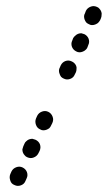

<svg xmlns="http://www.w3.org/2000/svg" viewBox="-20 -589 356 635"><path d="M28 23Q38 28 49 24Q60 20 64 10L68 1Q73 -9 69 -20Q65 -30 55 -35Q45 -40 34 -36Q23 -32 18 -22L14 -13Q10 -3 14 8Q17 19 28 23ZM56 -84Q58 -79 62 -75Q65 -71 70 -69Q81 -64 91 -68Q102 -72 107 -82L111 -90Q116 -101 112 -112Q108 -122 97 -127Q92 -129 87 -130Q82 -130 76 -128Q71 -126 67 -122Q63 -119 61 -114L57 -105Q55 -100 54 -95Q54 -89 56 -84ZM113 -161Q118 -158 123 -158Q129 -158 134 -160Q139 -162 143 -165Q147 -169 149 -174L153 -182Q158 -193 154 -203Q150 -214 140 -219Q130 -224 119 -220Q108 -216 103 -206L99 -197Q95 -187 99 -176Q103 -165 113 -161ZM177 -345Q179 -339 182 -335Q186 -331 191 -329Q201 -324 212 -328Q223 -332 227 -342L231 -350Q233 -355 233 -360Q234 -366 232 -371Q230 -376 226 -380Q222 -384 217 -386Q207 -391 196 -387Q186 -383 181 -373L178 -366Q175 -361 175 -355Q175 -350 177 -345ZM232 -419Q237 -416 243 -416Q248 -416 253 -418Q259 -420 263 -424Q267 -427 269 -432L272 -440Q277 -450 273 -461Q269 -471 259 -476Q254 -478 249 -479Q243 -479 238 -477Q233 -475 229 -471Q225 -468 222 -463L219 -455Q214 -445 218 -434Q222 -424 232 -419ZM260 -524Q262 -519 265 -515Q269 -511 274 -509Q279 -506 284 -506Q290 -506 295 -508Q300 -510 304 -513Q308 -517 311 -522L314 -529Q316 -534 316 -540Q317 -545 315 -550Q313 -556 309 -560Q306 -564 301 -566Q290 -571 280 -567Q269 -563 264 -553L261 -545Q258 -540 258 -535Q258 -529 260 -524Z"/></svg>

Font: FRB American Cursive Guidelines Dotted Ultra
Style: Bold Italic
Weight: 1000
Italic angle: -25°
Version: Version 2.0;Modular Font Editor K font №1